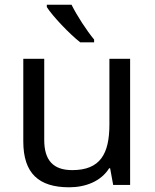

<svg xmlns="http://www.w3.org/2000/svg" viewBox="-20 -786 658 816"><path d="M284 -766H179V-756C202 -719 275 -642 321 -606H380V-618C349 -655 306 -721 284 -766ZM533 -536H445V-257C445 -132 406 -63 287 -63C206 -63 168 -105 168 -191V-536H79V-185C79 -49 145 10 274 10C343 10 409 -15 444 -71H448L461 0H533Z"/></svg>

Font: Noto Sans Mahajani
Style: Regular
Weight: 400
Designer: Monotype Design Team
Foundry: Monotype Imaging Inc.
Version: Version 2.003